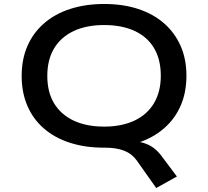

<svg xmlns="http://www.w3.org/2000/svg" viewBox="-20 -734 1047 966"><path d="M766 212 667 72Q643 39 604 24Q565 9 510 9L601 -27Q648 -27 682 -20Q716 -13 741.5 2.5Q767 18 789 46L870 154ZM504 9Q409 9 332.5 -15.5Q256 -40 201.5 -87Q147 -134 118 -201Q89 -268 89 -352Q89 -436 118 -502.5Q147 -569 201.5 -616.5Q256 -664 333 -689Q410 -714 504 -714Q599 -714 675 -689Q751 -664 805 -617Q859 -570 888.5 -503.5Q918 -437 918 -353Q918 -269 889 -202.5Q860 -136 805.5 -88.5Q751 -41 675 -16Q599 9 504 9ZM504 -97Q592 -97 656 -127Q720 -157 754.5 -214.5Q789 -272 789 -353Q789 -435 755 -492Q721 -549 657 -578.5Q593 -608 504 -608Q415 -608 351 -578Q287 -548 252.5 -491Q218 -434 218 -352Q218 -270 252.5 -213.5Q287 -157 351 -127Q415 -97 504 -97Z"/></svg>

Font: Nunito Sans 7pt Expanded SemiBold
Style: Regular
Weight: 600
Width: 7
Designer: Vernon Adams
Foundry: Vernon Adams
Version: Version 3.101;gftools[0.9.27]